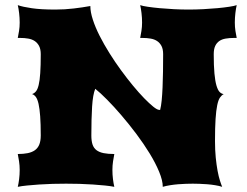

<svg xmlns="http://www.w3.org/2000/svg" viewBox="-20 -723 956 743"><path d="M48.8 0Q51.8 -12.2 54 -29.5Q56.2 -46.9 56.2 -65.4Q56.2 -82.5 53.7 -98.9Q51.3 -115.2 48.8 -127Q70.8 -127 87.4 -130.4Q104 -133.8 115.2 -141.8Q126.5 -149.9 132.1 -163.8Q137.7 -177.7 137.7 -198.7Q137.7 -243.2 135.5 -272.9Q133.3 -302.7 129.2 -321Q125 -339.4 118.7 -347.9Q112.3 -356.4 104 -358.9Q112.8 -361.8 119.1 -369.4Q125.5 -377 129.6 -394Q133.8 -411.1 135.7 -439.7Q137.7 -468.3 137.7 -513.2Q137.7 -532.7 131.3 -544.9Q125 -557.1 114.3 -564.2Q103.5 -571.3 89.1 -573.7Q74.7 -576.2 58.1 -576.2H48.8Q51.3 -587.9 53.7 -603.3Q56.2 -618.7 56.2 -635.7Q56.2 -653.8 54 -672.4Q51.8 -690.9 48.8 -703.1Q67.9 -696.3 103 -691.2Q138.2 -686 194.3 -686Q231 -686 265.6 -690.2Q300.3 -694.3 329.6 -699.7Q329.6 -676.3 339.4 -646.5Q349.1 -616.7 365.7 -584Q382.3 -551.3 403.6 -517.3Q424.8 -483.4 448 -451.7Q471.2 -419.9 494.4 -391.8Q517.6 -363.8 537.8 -343Q558.1 -322.3 573.2 -310.1Q588.4 -297.9 595.7 -297.9H596.7Q597.2 -297.9 597.9 -297.6Q598.6 -297.4 599.6 -297.4Q603.5 -312 605.7 -334.5Q607.9 -356.9 609.1 -385.3Q610.4 -413.6 610.8 -446Q611.3 -478.5 611.3 -513.2Q611.3 -532.7 605 -544.9Q598.6 -557.1 587.9 -564.2Q577.1 -571.3 562.7 -573.7Q548.3 -576.2 531.7 -576.2H522.5Q524.9 -587.9 527.3 -603.3Q529.8 -618.7 529.8 -635.7Q529.8 -653.8 527.6 -672.4Q525.4 -690.9 522.5 -703.1Q531.7 -699.7 551.8 -696.8Q571.8 -693.8 597.7 -691.4Q623.5 -689 652.6 -687.5Q681.6 -686 709.5 -686Q737.8 -686 766.8 -687.5Q795.9 -689 821.5 -691.4Q847.2 -693.8 866.7 -696.8Q886.2 -699.7 896 -703.1Q893.1 -690.9 890.9 -672.4Q888.7 -653.8 888.7 -635.7Q888.7 -618.7 891.1 -603.3Q893.6 -587.9 896 -576.2H885.7Q868.2 -576.2 853.5 -573.7Q838.9 -571.3 828.6 -564.2Q818.4 -557.1 812.7 -544.9Q807.1 -532.7 807.1 -513.2Q807.1 -468.3 809.8 -439Q812.5 -409.7 817.6 -392.1Q822.8 -374.5 829.8 -367.2Q836.9 -359.9 845.7 -358.9Q837.4 -354.5 831.1 -345.2Q824.7 -335.9 820.6 -315.9Q816.4 -295.9 814.2 -262.7Q812 -229.5 812 -177.2Q812 -142.1 814.9 -113Q817.9 -84 822 -61.8Q826.2 -39.6 831.1 -24.2Q835.9 -8.8 839.8 0Q827.6 -3.9 812.5 -6.3Q797.4 -8.8 781.7 -10Q766.1 -11.2 751.5 -11.7Q736.8 -12.2 726.1 -12.2Q714.4 -12.2 699.7 -11.7Q685.1 -11.2 669.7 -10Q654.3 -8.8 638.7 -6.3Q623 -3.9 609.9 0Q609.9 -24.4 595.9 -58.1Q582 -91.8 559.3 -128.9Q536.6 -166 508.1 -204.1Q479.5 -242.2 450.4 -276.1Q421.4 -310.1 394.5 -337.2Q367.7 -364.3 348.6 -379.4Q339.4 -357.4 336.4 -310.5Q333.5 -263.7 333.5 -198.7Q333.5 -177.7 338.1 -163.8Q342.8 -149.9 353.5 -141.8Q364.3 -133.8 381.1 -130.4Q397.9 -127 422.4 -127Q419.9 -115.2 417.5 -98.9Q415 -82.5 415 -65.4Q415 -46.9 417.2 -29.5Q419.4 -12.2 422.4 0Q408.2 -2.9 386.7 -5.1Q365.2 -7.3 339.8 -9Q314.5 -10.7 287.6 -11.5Q260.7 -12.2 235.8 -12.2Q210.9 -12.2 183.8 -11.5Q156.7 -10.7 131.3 -9Q106 -7.3 84.2 -5.1Q62.5 -2.9 48.8 0Z"/></svg>

Font: Arbutus
Style: Regular
Weight: 400
Designer: Karolina Lach
Foundry: Sorkin Type Co.
Version: Version 1.003